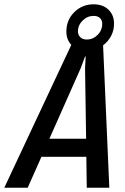

<svg xmlns="http://www.w3.org/2000/svg" viewBox="-71 -874 580 894"><path d="M409 -663 438 0H333L331 -144H122L58 0H-51L261 -665Q238 -690 238 -727Q238 -781 275 -817.5Q312 -854 365 -854Q408 -854 434 -829Q460 -804 460 -764Q460 -733 446.5 -707Q433 -681 409 -663ZM333 -690Q362 -690 383.5 -711.5Q405 -733 405 -763Q405 -780 394.5 -790Q384 -800 365 -800Q336 -800 314 -778.5Q292 -757 292 -728Q292 -711 303 -700.5Q314 -690 333 -690ZM330 -228 325 -557 328 -611H325L305 -557L159 -228Z"/></svg>

Font: Decalotype Medium Italic
Style: Regular
Weight: 500
Italic angle: -12°
Designer: Alfredo Marco Pradil
Foundry: Alfredo Marco Pradil
Version: Version 1.0